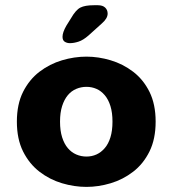

<svg xmlns="http://www.w3.org/2000/svg" viewBox="-20 -704 659 734"><path d="M310.5 10.5Q264 10.5 217 -3.5Q170 -17.5 131 -47.5Q92 -77.5 68.2 -125Q44.5 -172.5 44.5 -239Q44.5 -305.5 68.2 -352.8Q92 -400 131 -429.8Q170 -459.5 217 -473.5Q264 -487.5 310.5 -487.5Q356.5 -487.5 403.2 -473.5Q450 -459.5 489 -429.8Q528 -400 551.5 -352.8Q575 -305.5 575 -239Q575 -172.5 551.5 -125Q528 -77.5 489 -47.5Q450 -17.5 403.2 -3.5Q356.5 10.5 310.5 10.5ZM310.5 -105.5Q331 -105.5 348.8 -113.5Q366.5 -121.5 380.5 -137.8Q394.5 -154 402.2 -179.2Q410 -204.5 410 -239Q410 -273.5 402.2 -298.5Q394.5 -323.5 380.5 -340Q366.5 -356.5 348.8 -364.2Q331 -372 310.5 -372Q290 -372 271.5 -364.2Q253 -356.5 239.2 -340Q225.5 -323.5 217.5 -298.5Q209.5 -273.5 209.5 -239Q209.5 -204.5 217.5 -179.2Q225.5 -154 239.2 -137.8Q253 -121.5 271.5 -113.5Q290 -105.5 310.5 -105.5ZM247 -539Q236.5 -539 227.8 -544.2Q219 -549.5 219 -563.5Q219 -580 233.5 -605.5L251 -633.5Q269.5 -666 287.2 -675Q305 -684 338.5 -684H354.5Q372.5 -684 382 -675Q391.5 -666 391.5 -652Q391.5 -633.5 369.5 -614.5L318.5 -568.5Q298 -550.5 280.2 -544.8Q262.5 -539 247 -539Z"/></svg>

Font: Sono Monospace
Style: Bold
Weight: 700
Designer: Tyler Finck
Foundry: Tyler Finck
Version: Version 2.112